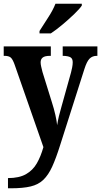

<svg xmlns="http://www.w3.org/2000/svg" viewBox="-20 -786 545 1035"><path d="M23 174Q83 174 120 153Q157 132 178.5 94.5Q200 57 214 7L59 -437Q48 -468 37 -476.5Q26 -485 4 -485H0V-536H254V-485H250Q222 -485 210.5 -476Q199 -467 199 -450Q199 -440 202 -427Q205 -414 209 -398L259 -237Q271 -200 278.5 -166.5Q286 -133 288 -111Q292 -136 297.5 -159.5Q303 -183 310 -206L363 -396Q366 -407 369 -422.5Q372 -438 372 -450Q372 -470 360 -477Q348 -484 322 -485H318V-536H505V-485H502Q478 -485 463 -470Q448 -455 435 -414L304 -3Q282 67 261.5 112Q241 157 214 183Q187 209 145.5 219Q104 229 38 229H23ZM193 -619Q213 -651 239.5 -691.5Q266 -732 279 -766H421V-756Q410 -739 381 -711Q352 -683 317.5 -654Q283 -625 254 -606H193Z"/></svg>

Font: Noto Serif Khmer Condensed
Style: Bold
Weight: 700
Width: 3
Designer: Danh Hong and the Monotype Design Team
Foundry: Monotype Imaging Inc.
Version: Version 2.004; ttfautohint (v1.8.4.7-5d5b)